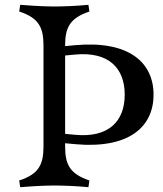

<svg xmlns="http://www.w3.org/2000/svg" viewBox="-20 -772 679 799"><path d="M60 -21 64 7C125 2 175 0 207 0C239 0 299 2 348 7L352 -21C272 -48 251 -86 251 -162V-176L293 -172C514 -152 619 -242 619 -378C619 -514 514 -604 293 -584L251 -580V-583C251 -659 272 -697 352 -724L348 -752C299 -747 239 -745 207 -745C175 -745 125 -747 64 -752L60 -724C140 -698 161 -659 161 -583V-162C161 -86 140 -47 60 -21ZM251 -215V-541L293 -545C433 -558 499 -488 499 -378C499 -268 433 -198 293 -211Z"/></svg>

Font: Basteleur Moonlight
Style: Regular
Weight: 300
Designer: Keussel
Foundry: Keussel Studio
Version: Version 1.300;Glyphs 3.2 (3192)